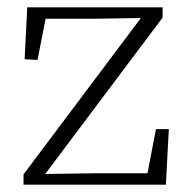

<svg xmlns="http://www.w3.org/2000/svg" viewBox="-20 -502 517 522"><path d="M44 0V-28L363 -453L231 -451H104L82 -339L47 -341L54 -482H422V-454L103 -29L244 -31H381L404 -151H439L431 0Z"/></svg>

Font: Source Serif 4 SmText Light
Style: Regular
Weight: 300
Designer: Frank Grießhammer
Foundry: Adobe
Version: Version 4.005;hotconv 1.1.0;makeotfexe 2.6.0